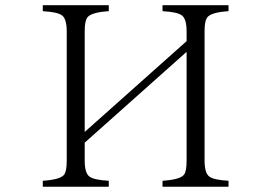

<svg xmlns="http://www.w3.org/2000/svg" viewBox="-20 -770 1040 736"><path d="M144 -750H397V-727.1Q326.7 -722.7 313.5 -701.2Q304.7 -687.5 304.7 -649.9V-264.2L695.3 -612.3V-649.9Q695.3 -697.3 677.2 -710.9Q660.2 -724.1 603 -727.1V-750H856V-727.1Q786.1 -722.7 772.9 -701.2Q764.2 -687.5 764.2 -649.9V-154.3Q764.2 -106.9 782.2 -93.3Q799.3 -80.1 856 -77.1V-54.2H603V-77.1Q673.3 -81.5 686.5 -102.1Q695.3 -115.7 695.3 -154.3V-571.3L304.7 -223.1V-154.3Q304.7 -106.9 322.8 -93.3Q339.8 -80.1 397 -77.1V-54.2H144V-77.1Q213.9 -81.5 227.1 -102.1Q235.8 -115.7 235.8 -154.3V-649.9Q235.8 -697.3 217.8 -710.9Q200.7 -724.1 144 -727.1Z"/></svg>

Font: I.Ming
Style: Regular
Weight: 400
Designer: Ichiten Fonts Project
Version: Version 5.10 Mar 24, 2018